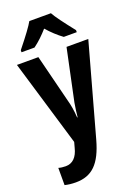

<svg xmlns="http://www.w3.org/2000/svg" viewBox="-184 -839 824 1153"><g transform="rotate(-20 228.0 -263.0)"><path d="M52 -606H135C169 -631 199 -660 228 -693C258 -659 289 -630 322 -606H405V-619C351 -687 313 -738 298 -766H160C146 -740 110 -691 52 -619ZM92 240C196 240 255 182 294 41L456 -544H317L247 -213C243 -190 236 -141 235 -124H232C229 -172 222 -209 214 -237L137 -544H0L165 8L156 41C142 99 112 128 68 128C51 128 35 126 22 122V232C42 237 66 240 92 240Z"/></g></svg>

Font: Kathrein 77 Bold Condensed
Style: Regular
Weight: 700
Width: 3
Designer: Lazydogs Typefoundry, based on Open Sans by Ascender Corporation
Foundry: Lazydogs Typefoundry
Version: Version 1.003;PS 001.003;hotconv 1.0.88;makeotf.lib2.5.64775